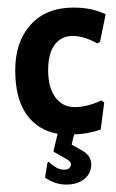

<svg xmlns="http://www.w3.org/2000/svg" viewBox="-20 -352 308 512"><path d="M250.5 -84.1 257.9 -78.5 248.6 -6.5Q213.1 5.6 177.6 6.5L171 33.6L194.4 46.7Q223.4 61.7 223.4 86Q223.4 110.3 205.1 125.2Q186.9 140.2 156.5 140.2Q126.2 140.2 100 121.5L106.5 82.2L110.3 79.4Q130.8 100 149.5 100.5Q168.2 100.9 169.2 86Q169.2 78.5 157 72L122.4 52.3L133.6 4.7Q80.4 -4.7 50.5 -47.2Q20.6 -89.7 20.6 -165Q20.6 -240.2 61.7 -286Q102.8 -331.8 176.6 -331.8Q225.2 -331.8 261.7 -314L246.7 -240.2L239.3 -236.4Q203.7 -256.1 173.8 -256.1Q143.9 -256.1 126.2 -233.2Q108.4 -210.3 108.4 -164.5Q108.4 -118.7 127.6 -92.5Q146.7 -66.4 179.4 -66.4Q212.1 -66.4 250.5 -84.1Z"/></svg>

Font: Gurajada
Style: Regular
Weight: 400
Designer: Purushoth Kumar Guthula
Foundry: SiliconAndhra, USA.
Version: Version 1.0.3; ttfautohint (v1.2.42-39fb)